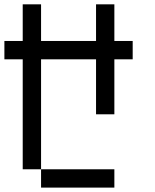

<svg xmlns="http://www.w3.org/2000/svg" viewBox="-20 -853 707 873"><path d="M0 -583.3V-666.7H83.3V-833.3H166.7V-666.7H416.7V-833.3H500V-666.7H583.3V-583.3H500V-333.3H416.7V-583.3H166.7V-83.3H83.3V-583.3ZM166.7 -83.3H500V0H166.7Z"/></svg>

Font: Galmuri11 Condensed
Style: Regular
Weight: 400
Width: 3
Designer: Lee Minseo (quiple)
Version: Version 2.399;hotconv 1.1.1;makeotfexe 2.6.0 DEVELOPMENT